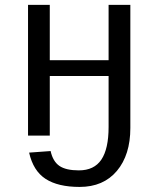

<svg xmlns="http://www.w3.org/2000/svg" viewBox="-20 -548 640 776"><path d="M184.6 62.5Q193.8 104.5 220.2 122.6Q246.6 140.6 298.8 140.6Q360.4 140.6 389.6 97.2Q418.9 53.7 418.9 -34.7V-240.7H181.2V0H93.3V-528.3H181.2V-304.7H418.9V-528.3H506.8V-30.8Q506.8 78.1 452.4 142.8Q397.9 207.5 301.8 207.5Q214.4 207.5 164.3 175Q114.3 142.6 97.7 68.8Z"/></svg>

Font: Cousine
Style: Regular
Weight: 400
Monospace: yes
Designer: Steve Matteson
Foundry: Ascender Corporation
Version: Version 1.20